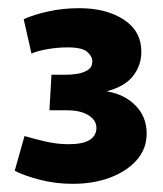

<svg xmlns="http://www.w3.org/2000/svg" viewBox="-20 -841 398 470"><path d="M158 -391Q116 -391 77.5 -401Q39 -411 16 -423L40 -508Q60 -502 89.5 -495Q119 -488 148 -488Q183 -488 199.5 -498.5Q216 -509 216 -528Q216 -541 207 -550.5Q198 -560 182.5 -565.5Q167 -571 144 -571H101L106 -658H141Q155 -658 170 -660.5Q185 -663 195.5 -670Q206 -677 206 -691Q206 -703 193.5 -714Q181 -725 146 -725Q122 -725 98 -721Q74 -717 57 -710L38 -794Q62 -805 98 -813Q134 -821 174 -821Q240 -821 283 -793Q326 -765 326 -714Q326 -682 306.5 -656Q287 -630 243 -618V-617Q285 -610 312 -582.5Q339 -555 339 -514Q339 -477 315 -449.5Q291 -422 250 -406.5Q209 -391 158 -391Z"/></svg>

Font: Murecho Thin
Style: Bold
Weight: 700
Version: Version 1.010